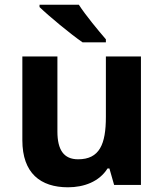

<svg xmlns="http://www.w3.org/2000/svg" viewBox="-20 -786 697 816"><path d="M315 -766H148V-756C186 -719 280 -641 331 -606H430V-619C398 -656 344 -721 315 -766ZM579 -546H430V-289C430 -173 403 -109 312 -109C251 -109 224 -149 224 -227V-546H75V-190C75 -50 152 10 269 10C337 10 402 -14 437 -70H445L465 0H579Z"/></svg>

Font: Noto Sans Bassa Vah
Style: Bold
Weight: 700
Designer: Monotype Design Team
Foundry: Monotype Imaging Inc.
Version: Version 2.002